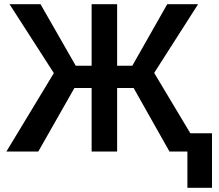

<svg xmlns="http://www.w3.org/2000/svg" viewBox="-20 -731 1054 926"><path d="M10.7 0ZM624.5 -306.6H544.9V0H421.9V-306.6H338.9L164.6 0H10.7L239.7 -378.4L25.9 -710.9H175.3L345.2 -414.1H421.9V-710.9H544.9V-414.1H618.2L786.6 -710.9H935.5L723.6 -379.4L950.7 0H797.4ZM1002.4 174.8H883.8V-88.4H1002.4Z"/></svg>

Font: Roboto Medium
Style: Regular
Weight: 500
Designer: Google
Version: Version 2.134; 2016; ttfautohint (v1.6)